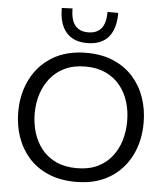

<svg xmlns="http://www.w3.org/2000/svg" viewBox="-63 -1026 943 1093"><g transform="rotate(5 408.5 -480.0)"><path d="M411.9 10.9Q321.3 10.9 253.3 -18.2Q185.3 -47.4 140.2 -98.7Q95.1 -150.1 72.6 -216.5Q50.1 -282.9 50.1 -357.2Q50.1 -460.8 92.2 -544.5Q134.3 -628.1 214.4 -677.1Q294.5 -726.1 408.8 -726.1Q496 -726.1 562.7 -697.6Q629.3 -669.2 674.9 -618.5Q720.4 -567.8 743.5 -501Q766.7 -434.2 766.7 -357.5Q766.7 -251.9 724.5 -168.6Q682.3 -85.4 602.8 -37.2Q523.4 10.9 411.9 10.9ZM409.6 -67.2Q478 -67.2 527.5 -90.9Q577 -114.6 609.2 -155.6Q641.5 -196.7 657.1 -248.7Q672.6 -300.8 672.6 -357.5Q672.6 -418.4 655.8 -471.1Q638.9 -523.8 605.8 -563.6Q572.7 -603.3 523.6 -625.6Q474.5 -647.9 409.6 -647.9Q342.6 -647.9 292.9 -624.5Q243.1 -601.1 210.1 -560.3Q177.1 -519.5 160.6 -467.3Q144.2 -415.2 144.2 -357.5Q144.2 -299.7 160.1 -247.5Q176.1 -195.3 208.7 -154.6Q241.3 -113.9 291.3 -90.5Q341.3 -67.2 409.6 -67.2ZM406.5 -781.7Q328.3 -781.7 286.9 -829Q245.6 -876.3 245.6 -968.4L306.9 -971Q306.9 -904.4 332.6 -873.7Q358.4 -843.1 406.5 -843.1Q455.5 -843.1 481.3 -873.3Q507 -903.6 507 -968.4H568.3Q568.3 -906.9 550.1 -865.3Q531.8 -823.7 495.7 -802.7Q459.6 -781.7 406.5 -781.7Z"/></g></svg>

Font: Commissioner Thin
Style: Regular
Weight: 100
Designer: Kostas Bartsokas
Foundry: Kostas Bartsokas
Version: Version 1.001;gftools[0.9.23]